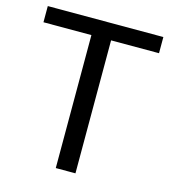

<svg xmlns="http://www.w3.org/2000/svg" viewBox="-107 -798 787 884"><g transform="rotate(15 287.0 -355.5)"><path d="M11.7 -633.8H240.2V0H334V-633.8H562.5V-710.9H11.7Z"/></g></svg>

Font: Roboto Flex
Style: Regular
Weight: 400
Designer: Berlow after Robertson
Foundry: Google
Version: Version 3.200;gftools[0.9.32]